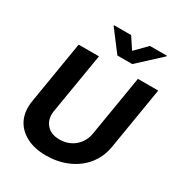

<svg xmlns="http://www.w3.org/2000/svg" viewBox="-219 -1102 1178 1260"><g transform="rotate(30 370.5 -472.0)"><path d="M60.4 -255 138.5 -727.3H292.3L215.9 -268.1Q206 -207 240.1 -165.5Q273.8 -125 340.2 -125Q372.9 -125 401.6 -135.1Q430.4 -145.2 452.9 -164.1Q475.5 -182.9 490.8 -209.3Q506 -235.8 511.4 -268.1L587.7 -727.3H741.5L663.4 -255Q656.2 -212.4 639.6 -176.1Q622.9 -139.9 598.4 -110.4Q573.9 -81 542.6 -58.4Q511.4 -35.9 475.3 -20.6Q439.3 -5.3 399.3 2.5Q359.4 10.3 317.5 10.3Q271.3 10.3 234.2 2.3Q197.1 -5.7 164.8 -23.1Q101.6 -57.5 74.6 -115.6Q47.6 -173.7 60.4 -255ZM276.3 -953.8H405.5L462.4 -867.2L547.9 -953.8H676.8L676.1 -948.9L506.7 -792.6H394.2L275.6 -948.9Z"/></g></svg>

Font: Inter P
Style: Bold Italic
Weight: 700
Italic angle: 9.39999°
Designer: Rasmus Andersson
Foundry: rsms
Version: Version 3.018;git-588b23468